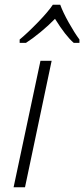

<svg xmlns="http://www.w3.org/2000/svg" viewBox="-20 -786 353 806"><path d="M313.5 -606H289.6Q255.4 -635.3 210.9 -707Q184.1 -679.2 149.9 -651.1Q115.7 -623 88.9 -606H62.5V-620.1Q95.7 -647.5 139.4 -692.6Q183.1 -737.8 201.7 -766.1H232.9Q244.1 -734.9 268.3 -691.7Q292.5 -648.4 313.5 -620.1ZM85 0H37.1L149.9 -530.8H196.8Z"/></svg>

Font: TypoPRO Open Sans
Style: Italic
Weight: 300
Italic angle: -12°
Foundry: Ascender Corporation
Version: Version 1.10